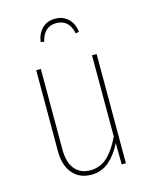

<svg xmlns="http://www.w3.org/2000/svg" viewBox="-112 -798 696 881"><g transform="rotate(-15 236.5 -357.5)"><path d="M378 0H358L357 -102Q333 -52 297 -21Q261 10 213 10Q156 10 123.5 -28.5Q91 -67 91 -135V-519H113V-136Q113 -75 139.5 -43Q166 -11 213 -11Q260 -11 294 -42.5Q328 -74 356 -133V-519H378ZM326 -639 310 -635Q296 -704 235 -704Q176 -704 160 -635L144 -639Q150 -679 174 -702Q198 -725 235 -725Q272 -725 296.5 -702Q321 -679 326 -639Z"/></g></svg>

Font: Fira Sans Extra Condensed Thin
Style: Regular
Weight: 250
Width: 1
Designer: Carrois Corporate & Edenspiekermann AG
Foundry: Carrois Corporate GbR & Edenspiekermann AG
Version: Version 4.203